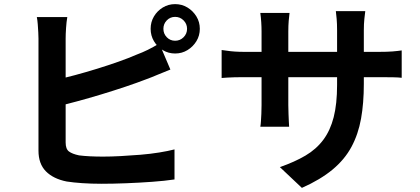

<svg xmlns="http://www.w3.org/2000/svg" viewBox="-20 -850 2040 933"><path d="M774 -710Q774 -686 790.5 -669Q807 -652 831 -652Q855 -652 872 -669Q889 -686 889 -710Q889 -734 872 -751Q855 -768 831 -768Q807 -768 790.5 -751Q774 -734 774 -710ZM712 -710Q712 -743 728 -770Q744 -797 771 -813.5Q798 -830 831 -830Q864 -830 891 -813.5Q918 -797 934.5 -770Q951 -743 951 -710Q951 -677 934.5 -650Q918 -623 891 -606.5Q864 -590 831 -590Q798 -590 771 -606.5Q744 -623 728 -650Q712 -677 712 -710ZM307 -767Q303 -744 301 -714Q299 -684 299 -663Q299 -648 299 -610.5Q299 -573 299 -522Q299 -471 299 -415.5Q299 -360 299 -308.5Q299 -257 299 -217Q299 -177 299 -158Q299 -126 315 -114Q331 -102 364 -95Q387 -92 417 -90.5Q447 -89 480 -89Q519 -89 566.5 -91.5Q614 -94 662.5 -98Q711 -102 754 -109Q797 -116 828 -124V22Q781 29 719 33.5Q657 38 592.5 40.5Q528 43 472 43Q423 43 379.5 40Q336 37 304 32Q239 19 203 -17.5Q167 -54 167 -118Q167 -147 167 -193.5Q167 -240 167 -296.5Q167 -353 167 -410.5Q167 -468 167 -519.5Q167 -571 167 -609Q167 -647 167 -663Q167 -674 166 -693Q165 -712 163.5 -732Q162 -752 159 -767ZM241 -460Q289 -470 343 -484.5Q397 -499 452 -516Q507 -533 556.5 -550.5Q606 -568 645 -585Q672 -595 698.5 -608Q725 -621 754 -639L808 -512Q779 -501 747.5 -487.5Q716 -474 691 -465Q647 -448 590.5 -429Q534 -410 473 -391.5Q412 -373 352.5 -357Q293 -341 242 -329Z M1748 -442Q1748 -349 1734.5 -273.5Q1721 -198 1688 -136.5Q1655 -75 1596 -26Q1537 23 1447 63L1340 -38Q1412 -63 1464.5 -94Q1517 -125 1551 -170.5Q1585 -216 1601.5 -280.5Q1618 -345 1618 -437V-703Q1618 -734 1616 -757.5Q1614 -781 1612 -796H1755Q1753 -781 1750.5 -757.5Q1748 -734 1748 -703ZM1387 -787Q1385 -773 1383 -749.5Q1381 -726 1381 -697V-339Q1381 -317 1382 -296.5Q1383 -276 1383.5 -260.5Q1384 -245 1385 -234H1245Q1247 -245 1248 -260.5Q1249 -276 1250 -296.5Q1251 -317 1251 -339V-697Q1251 -719 1249.5 -742Q1248 -765 1245 -787ZM1057 -607Q1067 -606 1083 -603.5Q1099 -601 1120 -599.5Q1141 -598 1166 -598H1822Q1862 -598 1887 -600Q1912 -602 1932 -605V-472Q1916 -474 1889 -474.5Q1862 -475 1822 -475H1166Q1141 -475 1120.5 -474.5Q1100 -474 1084.5 -473Q1069 -472 1057 -471Z"/></svg>

Font: Farlight84_Sys_V01
Style: Bold
Weight: 700
Designer: Monotype Design Team, Nadine Chahine and Nizar Qandah
Foundry: Monotype Imaging Inc.
Version: Version 2.004;October 31, 2024;FontCreator 14.0.0.2814 64-bi